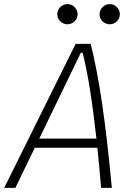

<svg xmlns="http://www.w3.org/2000/svg" viewBox="-32 -905 638 925"><path d="M-11.7 0 332.5 -693.8H404.8Q434.6 -577.1 459.5 -408.4Q484.4 -239.7 506.8 0H455.1Q446.3 -105 437 -193.4H135.7L42 0ZM157.2 -237.3H432.6Q417.5 -372.1 401.4 -473.6Q385.3 -575.2 366.2 -650.9H357.4ZM293 -788.1Q272.9 -788.1 258.5 -802.2Q244.1 -816.4 244.1 -836.4Q244.1 -856.4 258.5 -870.8Q272.9 -885.3 293 -885.3Q313 -885.3 327.4 -870.8Q341.8 -856.4 341.8 -836.4Q341.8 -816.4 327.4 -802.2Q313 -788.1 293 -788.1ZM496.6 -788.1Q476.6 -788.1 462.2 -802.2Q447.8 -816.4 447.8 -836.4Q447.8 -856.4 462.2 -870.8Q476.6 -885.3 496.6 -885.3Q516.6 -885.3 531 -870.8Q545.4 -856.4 545.4 -836.4Q545.4 -816.4 531 -802.2Q516.6 -788.1 496.6 -788.1Z"/></svg>

Font: Cascadia Code NF ExtraLight
Style: Italic
Weight: 200
Italic angle: -10°
Monospace: yes
Designer: Aaron Bell
Foundry: Saja Typeworks
Version: Version 2404.023; ttfautohint (v1.8.4)